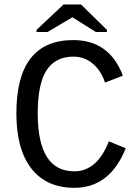

<svg xmlns="http://www.w3.org/2000/svg" viewBox="-20 -853 640 882"><path d="M153.3 -332.5Q153.3 -199.2 195.1 -132.6Q236.8 -65.9 322.8 -65.9Q372.1 -65.9 412.1 -99.4Q452.1 -132.8 480 -203.6L557.6 -171.9Q484.9 9.8 321.8 9.8Q193.4 9.8 124.3 -78.6Q55.2 -167 55.2 -332.5Q55.2 -668.9 316.9 -668.9Q482.4 -668.9 544.4 -505.4L462.4 -473.6Q444.3 -528.8 406 -560.8Q367.7 -592.8 317.4 -592.8Q233.9 -592.8 193.6 -529.8Q153.3 -466.8 153.3 -332.5ZM471.2 -715.8V-706.1H419.9L313 -773.4H312L198.7 -706.1H147.9V-715.8L272 -832.5H352.1Z"/></svg>

Font: Cousine
Style: Regular
Weight: 400
Monospace: yes
Designer: Steve Matteson
Foundry: Ascender Corporation
Version: Version 1.20